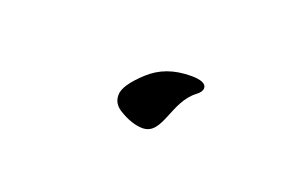

<svg xmlns="http://www.w3.org/2000/svg" viewBox="-30 -387 338 216"><g transform="rotate(20 139.0 -279.0)"><path d="M143 -242C167 -242 163 -281 187 -299C191 -302 193 -305 193 -308C193 -313 187 -316 175 -316C154 -316 138 -310 125 -298C112 -286 105 -276 105 -268C105 -261 108 -256 114 -252C125 -245 135 -242 143 -242Z"/></g></svg>

Font: Comforter
Style: Regular
Weight: 400
Designer: Robert E. Leuschke
Foundry: Robert E. Leuschke
Version: Version 1.013; ttfautohint (v1.8.3)